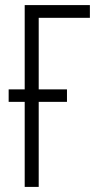

<svg xmlns="http://www.w3.org/2000/svg" viewBox="-20 -734 381 754"><path d="M333 -714V-664H132V-383H243V-334H132V0H77V-334H14V-383H77V-714Z"/></svg>

Font: Noto Sans ExtraCondensed Light
Style: Regular
Weight: 300
Width: 2
Designer: Monotype Design Team
Foundry: Monotype Imaging Inc.
Version: Version 2.013; ttfautohint (v1.8.4.7-5d5b)